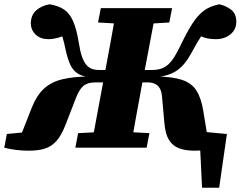

<svg xmlns="http://www.w3.org/2000/svg" viewBox="-38 -690 1124 897"><path d="M853 0 850 -80 1022 -64 986 187H906L895 -38L924 0ZM96 14Q67 14 37.5 10.5Q8 7 -18 0L-6 -64L148 -79L51 -36L110 -186Q133 -244 167 -275.5Q201 -307 253 -319.5Q305 -332 380 -333L386 -330Q361 -331 342.5 -338Q324 -345 310.5 -358.5Q297 -372 288 -393Q279 -414 272 -442Q267 -467 262.5 -485Q258 -503 254 -517.5Q250 -532 246 -544L302 -541Q291 -535 272 -527Q253 -519 231 -513Q209 -507 188 -507Q152 -507 129.5 -527.5Q107 -548 106 -580Q106 -618 130 -640.5Q154 -663 194 -670Q236 -663 262 -645Q288 -627 304 -590Q320 -553 330 -491Q336 -452 344.5 -427Q353 -402 364.5 -388Q376 -374 391 -368.5Q406 -363 426 -363H543L533 -305H405Q387 -305 373.5 -300.5Q360 -296 350 -287Q340 -278 332 -264.5Q324 -251 317 -233L267 -104Q248 -56 225 -30.5Q202 -5 171 4.5Q140 14 96 14ZM314 0 327 -68 463 -75H527L660 -68L647 0ZM387 0 453 -355Q467 -429 480.5 -503.5Q494 -578 507 -652H693L626 -298Q612 -223 598.5 -148.5Q585 -74 572 0ZM557 -577 420 -585 433 -652H766L753 -585L621 -577ZM871 14Q828 14 798 2.5Q768 -9 751 -37Q734 -65 730 -116L719 -237Q717 -262 709 -276.5Q701 -291 686.5 -298Q672 -305 652 -305H537L549 -363H669Q694 -363 712.5 -368.5Q731 -374 746.5 -387.5Q762 -401 776.5 -424Q791 -447 808 -483Q837 -543 861.5 -581Q886 -619 915 -640.5Q944 -662 987 -670Q1018 -663 1042 -644.5Q1066 -626 1066 -589Q1066 -552 1038.5 -529.5Q1011 -507 970 -507Q931 -507 903 -519.5Q875 -532 863 -541L917 -544Q908 -530 899.5 -517Q891 -504 881 -487Q871 -470 857 -444Q842 -416 825.5 -395.5Q809 -375 789 -361Q769 -347 744 -339.5Q719 -332 687 -330L689 -333Q765 -332 810.5 -317.5Q856 -303 879 -268Q902 -233 912 -170L934 -36L821 -79L996 -64L984 0Q960 6 932 10Q904 14 871 14Z"/></svg>

Font: Source Serif 4 Black
Style: Italic
Weight: 900
Italic angle: -12°
Designer: Frank Grießhammer
Foundry: Adobe Systems Incorporated
Version: Version 4.004;hotconv 1.0.116;makeotfexe 2.5.65601